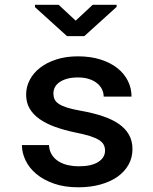

<svg xmlns="http://www.w3.org/2000/svg" viewBox="-20 -774 640 804"><path d="M419.9 -143.1Q419.9 -156.2 414.6 -167.2Q409.2 -178.2 395.3 -187.3Q381.3 -196.3 357.2 -204.1Q333 -211.9 295.4 -219.2Q248.5 -229 210.7 -242.7Q172.9 -256.3 145.8 -275.4Q118.7 -294.4 104 -319.6Q89.4 -344.7 89.4 -377.9Q89.4 -410.2 104.5 -439.2Q119.6 -468.3 147.7 -490.2Q175.8 -512.2 216.1 -525.1Q256.3 -538.1 306.2 -538.1Q358.9 -538.1 400.6 -524.9Q442.4 -511.7 471.2 -489Q500 -466.3 515.4 -435.5Q530.8 -404.8 530.8 -369.6H414.1Q414.1 -385.3 407.2 -399.7Q400.4 -414.1 386.7 -425.3Q373 -436.5 352.8 -443.1Q332.5 -449.7 306.2 -449.7Q279.8 -449.7 260.5 -444.1Q241.2 -438.5 228.5 -429.4Q215.8 -420.4 209.7 -408.2Q203.6 -396 203.6 -382.8Q203.6 -369.6 208.3 -358.9Q212.9 -348.1 225.6 -339.4Q238.3 -330.6 260.7 -323.5Q283.2 -316.4 318.8 -310.1Q368.7 -301.3 408.4 -288.1Q448.2 -274.9 476.3 -255.9Q504.4 -236.8 519.5 -210.7Q534.7 -184.6 534.7 -149.4Q534.7 -114.3 518.6 -85Q502.4 -55.7 472.7 -34.4Q442.9 -13.2 401.1 -1.5Q359.4 10.3 307.6 10.3Q250 10.3 206.1 -5.1Q162.1 -20.5 132.3 -45.4Q102.5 -70.3 87.2 -102.1Q71.8 -133.8 71.8 -166.5H185.1Q186.5 -142.1 197.8 -125Q209 -107.9 226.6 -97.4Q244.1 -86.9 265.6 -82.3Q287.1 -77.6 309.1 -77.6Q363.3 -77.6 391.6 -95.9Q419.9 -114.3 419.9 -143.1ZM296.9 -687.5 368.2 -753.9H468.3V-745.1L333 -622.6H260.7L126.5 -744.1V-753.9H225.6Z"/></svg>

Font: Roboto Mono
Style: Regular
Weight: 500
Designer: Google
Version: Version 2.000986; 2015; ttfautohint (v1.3)